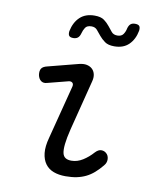

<svg xmlns="http://www.w3.org/2000/svg" viewBox="-87 -849 774 929"><g transform="rotate(10 300.0 -385.0)"><path d="M132 -419Q115 -414 103 -422.5Q91 -431 87 -450Q84 -470 91 -481.5Q98 -493 120 -498L267 -536Q290 -542 306.5 -538.5Q323 -535 333.5 -525Q344 -515 347.5 -499.5Q351 -484 346 -465L283 -217Q272 -172 269 -143.5Q266 -115 269.5 -99Q273 -83 284 -76Q295 -69 313 -69Q342 -69 369 -86Q396 -103 418 -128Q433 -144 447.5 -144Q462 -144 472 -135Q484 -125 485 -107Q486 -89 473 -74Q455 -52 436.5 -36Q418 -20 397.5 -10Q377 0 353 5Q329 10 298 10Q265 10 239.5 0.5Q214 -9 198.5 -30Q183 -51 179.5 -83Q176 -115 188 -159L256 -423Q259 -436 252 -442Q245 -448 233 -445ZM254 -684Q250 -669 241.5 -662Q233 -655 219 -655Q204 -655 198.5 -662Q193 -669 195 -685Q204 -729 231 -754.5Q258 -780 303 -780Q334 -780 350 -768Q366 -756 377 -742Q388 -728 398 -716Q408 -704 427 -704Q447 -704 456 -717Q465 -730 468 -746Q472 -761 480 -768Q488 -775 502 -775Q518 -775 523.5 -768Q529 -761 527 -745Q519 -702 492.5 -676Q466 -650 421 -650Q391 -650 374.5 -662Q358 -674 346.5 -688Q335 -702 325 -714Q315 -726 297 -726Q275 -726 266.5 -713Q258 -700 254 -684Z"/></g></svg>

Font: Maple Mono Light
Style: Italic
Weight: 300
Italic angle: -10°
Monospace: yes
Designer: subframe7536
Version: Version 7.000